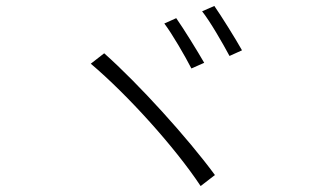

<svg xmlns="http://www.w3.org/2000/svg" viewBox="-20 -742 1040 645"><path d="M572 -681 532 -663C558 -629 602 -553 623 -512L666 -531C643 -571 596 -647 572 -681ZM700 -722 659 -704C686 -670 728 -597 751 -554L793 -573C770 -614 723 -689 700 -722ZM330 -563 285 -528C408 -424 568 -247 654 -117L702 -154C611 -278 446 -460 330 -563Z"/></svg>

Font: Source Han Sans SC Light
Style: Regular
Weight: 300
Designer: Ryoko NISHIZUKA (kana & ideographs); Paul D. Hunt (Latin, Greek & Cyrillic); Wenlong ZHANG (bopomofo); Sandoll Communica
Foundry: Adobe Systems Incorporated
Version: Version 1.004;PS 1.004;hotconv 1.0.82;makeotf.lib2.5.63406